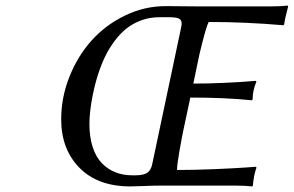

<svg xmlns="http://www.w3.org/2000/svg" viewBox="-20 -668 1057 691"><path d="M455.1 -37.1H467.8Q497.1 -37.1 510.3 -46.4Q523.4 -55.7 527.8 -77.1L631.8 -568.8Q633.8 -578.6 633.8 -583Q633.8 -596.7 623.5 -601.3Q613.3 -606 588.9 -606H554.2Q528.8 -606 505.6 -600.1Q482.4 -594.2 459 -581.3Q435.5 -568.4 414.6 -546.6Q393.6 -524.9 374.8 -494.6Q356 -464.4 340.3 -421.9Q324.7 -379.4 314 -327.1Q301.8 -266.1 301.8 -222.2Q301.8 -174.3 313.7 -138.2Q325.7 -102.1 346.9 -80.3Q368.2 -58.6 395.5 -47.9Q422.9 -37.1 455.1 -37.1ZM555.2 0Q533.2 0 497.6 1.5Q461.9 2.9 449.2 2.9Q332 2.9 266.1 -64Q200.2 -130.9 200.2 -238.8Q200.2 -317.4 230 -392.1Q259.8 -466.8 309.8 -522.5Q359.9 -578.1 429.9 -612.1Q500 -646 576.2 -646Q647 -645 691.9 -645H955.1Q991.2 -645 1015.1 -647.9L1017.1 -645Q1004.9 -599.6 1002.9 -581.1L1000 -577.1Q864.3 -588.9 731 -588.9Q723.1 -573.2 709.2 -519Q695.3 -464.8 691.9 -444.8L675.8 -367.2Q780.8 -367.2 900.9 -377L902.8 -374Q889.2 -342.8 889.2 -310.1L886.2 -307.1Q789.1 -316.9 665 -316.9L640.1 -200.2Q634.3 -173.3 625.5 -122.6Q616.7 -71.8 617.2 -56.2Q676.8 -56.2 747.8 -59.1Q818.8 -62 860.4 -64.9L901.9 -67.9L902.8 -64Q893.1 -37.1 890.1 0L887.2 2.9Q863.3 0 828.1 0Z"/></svg>

Font: Linear Smooth
Style: Italic
Weight: 400
Designer: Philipp H. Poll, Flanker
Foundry: Philipp H. Poll, reworked by Flanker
Version: Version 1.061 | FøM Fix